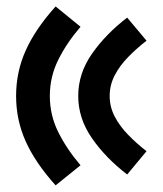

<svg xmlns="http://www.w3.org/2000/svg" viewBox="-20 -642 492 581"><path d="M216.7 -351.6Q216.7 -283.5 258.4 -223.6Q300 -163.6 364.8 -114L423.4 -184.4Q393.4 -207.8 368 -233.9Q342.5 -259.9 327.2 -289.2Q311.9 -318.5 311.9 -351.6Q311.9 -384.9 327.2 -414.2Q342.5 -443.5 368 -469.6Q393.4 -495.6 423.4 -518.9L364.8 -588.7Q300 -539.1 258.4 -479.4Q216.7 -419.8 216.7 -351.6ZM28.7 -351.6Q28.7 -278.7 57.9 -213.9Q87.1 -149 148.3 -81.1L223.7 -141.9Q181.8 -191 156.3 -242.3Q130.8 -293.5 130.8 -351.6Q130.8 -409.7 156.3 -461Q181.8 -512.3 223.7 -561L148.3 -622.5Q87.1 -554.5 57.9 -489.5Q28.7 -424.5 28.7 -351.6Z"/></svg>

Font: Estedad VF
Style: Regular
Weight: 100
Designer: Amin Abedi
Version: Version 7.3